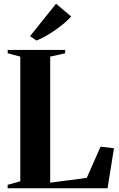

<svg xmlns="http://www.w3.org/2000/svg" viewBox="-20 -1011 637 1031"><path d="M21 0V-18.5L89 -37.5V-707L21.5 -725V-743H330V-725L249.5 -707V-30L446 -56L520 -223.5L592 -215L557.5 0ZM175.5 -793.5 141.5 -817 281 -991 362 -922.5Q348 -906 327 -888.2Q306 -870.5 281.5 -853Q257 -835.5 230.2 -820Q203.5 -804.5 177 -793.5Z"/></svg>

Font: Merriweather 144pt
Style: Bold
Weight: 700
Version: Version 2.100